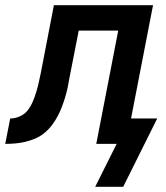

<svg xmlns="http://www.w3.org/2000/svg" viewBox="-65 -550 635 734"><path d="M406 164H299L381 0H303L387 -433H236L201 -255Q198 -236 194 -217Q190 -198 184.5 -179.5Q179 -161 172 -142.5Q165 -124 155.5 -106Q146 -88 133.5 -71.5Q121 -55 104.5 -41.5Q88 -28 69 -20Q50 -12 30.5 -7.5Q11 -3 -8 -1.5Q-27 0 -45 0L-26 -97Q-8 -97 10.5 -105Q29 -113 41 -128.5Q53 -144 60.5 -162Q68 -180 73.5 -198Q79 -216 83 -234Q87 -252 91 -271L141 -530H520L436 -97H536Z"/></svg>

Font: Lode Term
Style: Bold Italic
Weight: 700
Italic angle: -11°
Monospace: yes
Designer: Belleve Invis
Foundry: Belleve Invis
Version: Version 29.2.0